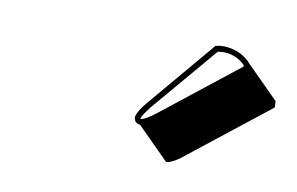

<svg xmlns="http://www.w3.org/2000/svg" viewBox="-39 -765 524 339"><g transform="rotate(10 223.0 -595.5)"><path d="M324.2 -703.1Q331.1 -705.1 338.9 -705.1Q366.7 -704.1 385.3 -686.5Q387.7 -684.1 389.2 -682.1L445.8 -625.5L446.3 -614.3L308.1 -505.4Q285.2 -486.3 273.9 -486.3L217.3 -543Q212.4 -543.5 209 -546.4Q205.6 -551.3 206.1 -556.2Q209.5 -567.9 223.6 -584ZM330.1 -693.8 231.4 -577.6Q217.8 -560.5 215.8 -553.7Q215.8 -553.7 217.3 -553.2Q226.1 -554.7 245.1 -569.8L379.4 -675.8V-678.2Q363.3 -694.8 338.9 -694.8Q334.5 -694.3 330.1 -693.8Z"/></g></svg>

Font: Linux Biolinum Shadow O
Style: Italic
Weight: 400
Italic angle: -12°
Designer: Philipp H. Poll
Foundry: Philipp H. Poll
Version: Version 0.6.2